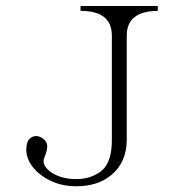

<svg xmlns="http://www.w3.org/2000/svg" viewBox="-20 -698 626 653"><path d="M359.4 -103.5Q313.5 -64.5 239.3 -64.5Q165 -64.5 112.3 -108.4Q69.3 -145.5 69.3 -190.4Q70.3 -215.8 80.1 -225.6Q90.8 -235.4 103.5 -235.4Q117.2 -234.4 128.9 -224.6Q140.6 -214.8 140.6 -200.2Q140.6 -185.5 130.9 -162.1Q120.1 -136.7 153.3 -112.3Q188.5 -88.9 239.3 -88.9Q289.1 -88.9 324.2 -116.2Q360.4 -144.5 360.4 -221.7V-577.1Q360.4 -661.1 253.9 -661.1V-677.7H516.6V-661.1Q411.1 -660.2 411.1 -577.1V-221.7Q410.2 -145.5 359.4 -103.5Z"/></svg>

Font: BabelStone Tangut Wenhai
Style: Regular
Weight: 400
Designer: Andrew West
Foundry: BabelStone
Version: Version 1.002 May 21, 2016